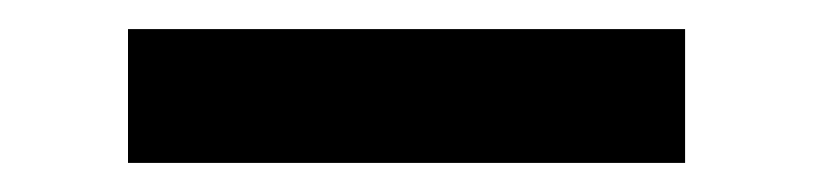

<svg xmlns="http://www.w3.org/2000/svg" viewBox="-20 -346 559 132"><path d="M68 -326H451V-234H68Z"/></svg>

Font: Encode Sans Wide
Style: Medium
Weight: 500
Designer: Pablo Impallari, Andres Torresi
Foundry: Pablo Impallari, Andres Torresi
Version: Version 1.000; ttfautohint (v1.00) -l 8 -r 50 -G 200 -x 14 -